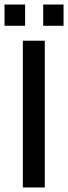

<svg xmlns="http://www.w3.org/2000/svg" viewBox="-53 -829 301 849"><path d="M145 0H48V-649H145ZM58 -715H-33V-809H58ZM228 -715H138V-809H228Z"/></svg>

Font: Gamestation Display
Style: Regular
Weight: 400
Designer: Jonas Hecksher
Foundry: Jonas Hecksher, Playtypeª, e-types AS
Version: Version 1.003